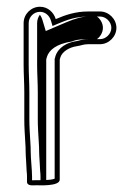

<svg xmlns="http://www.w3.org/2000/svg" viewBox="-20 -549 414 569"><path d="M60 -26V-10.5C60 3.4 79.5 0 88 0C93.3 0 157 4 157 -16.5V-372C158.7 -376.9 158.5 -378.5 158.7 -378.4C163.6 -395.5 184.7 -408.8 207.6 -412.1C220.7 -414 227.4 -418 241.5 -418H276.5C302.3 -418 325 -440.3 325 -466.5C325 -492.7 302.4 -515 276.5 -515H241.5C203.7 -515 174.1 -504.8 145.2 -492.4C139.2 -512.6 121.6 -529 98.5 -529C71.9 -529 50 -507.1 50 -480.5V-357.5C50 -329.7 52 -304.2 52 -275.5V-194.5C52 -184.3 52.3 -172.9 53 -160.1L55 -126C55.7 -116.7 56 -108 56 -99.5C56 -86.3 59 -51.2 59 -41.5V-40.9C59.6 -37.1 60 -32.5 60 -26ZM71 -99.5C71 -108.3 70.7 -117.6 70 -127L68 -160.9C67.3 -173.5 67 -184.6 67 -194.5V-275.5C67 -304.9 65 -330.5 65 -357.5V-480.5C65 -498.8 80.2 -514 98.5 -514C113.9 -514 126.4 -503.1 130.9 -488.1L135.7 -472L151.2 -478.6C179.4 -490.7 206.5 -500 241.5 -500H276.5C294 -500 310 -484.2 310 -466.5C310 -448.8 294 -433 276.5 -433H241.5C224 -433 215.4 -428.4 205.4 -426.9C178.8 -423.1 152.6 -408.8 144.1 -382C143.3 -378.5 143.8 -379.5 142 -374.5V-19.5C130.4 -14.1 93.3 -15 88 -15C83.2 -15 78.4 -14.6 75 -14.7V-26C75 -45.4 71 -79.1 71 -99.5ZM100 -26V-14.7C105.6 -14.6 113.8 -14.9 116.8 -15.4C116.9 -15.6 117 -16 117 -16.5V-373C118.8 -378.2 117.7 -376.9 119.2 -380.8C125.3 -399.8 145.5 -418.9 193.5 -426.1C193.5 -426.1 203.3 -433 241.5 -433H267.1C275 -438 285 -451.3 285 -466.5C285 -481.5 275.5 -494.7 267.1 -500H241.5C224.5 -500 204 -494.8 175.3 -482.5L115.6 -457L105.5 -490.8C103.9 -496.2 101.6 -500.7 98.2 -505.4C93.4 -498.9 90 -490.1 90 -480.5V-357.5C90 -330 92 -304.5 92 -275.5V-194.5C92 -184.4 92.3 -173.1 93 -160.4L95 -126.4C95.7 -117.1 96 -108.1 96 -99.5C96 -86.7 99 -52.1 99 -41.3C99.6 -37.6 100 -32.4 100 -26Z"/></svg>

Font: HoneyBee
Style: Blur
Weight: 700
Foundry: Cannot Into Space Fonts
Version: Version 0.89